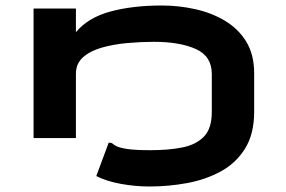

<svg xmlns="http://www.w3.org/2000/svg" viewBox="-20 -502 1040 698"><path d="M524 176Q472 176 419.5 166.5Q367 157 330 138L375 17Q385 16 389 20Q393 24 403.5 29.5Q414 35 442 39.5Q470 44 528 44Q593 44 643 34Q693 24 721.5 -5.5Q750 -35 750 -95V-233Q750 -298 691.5 -324Q633 -350 540 -350Q493 -350 443 -345.5Q393 -341 350.5 -329Q308 -317 282 -294Q256 -271 256 -234V0H102V-471H256V-385Q300 -438 381 -460Q462 -482 568 -482Q629 -482 688.5 -469Q748 -456 797 -427Q846 -398 875 -351Q904 -304 904 -235V-96Q904 -15 871 38Q838 91 783 121Q728 151 660.5 163.5Q593 176 524 176Z"/></svg>

Font: Inconsolata UltraExpanded Black
Style: Regular
Weight: 900
Width: 9
Monospace: yes
Designer: Raph Levien, Cyreal, Brenton Simpson
Foundry: Raph Levien, Cyreal, Google
Version: Version 3.001; ttfautohint (v1.8.2.53-6de2)